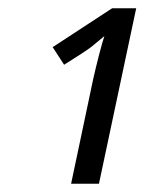

<svg xmlns="http://www.w3.org/2000/svg" viewBox="-20 -734 377 468"><path d="M234.4 -646Q220.2 -633.8 203.1 -620.1Q188 -608.4 136.2 -576.2L108.4 -619.1L253.4 -713.9H312L221.2 -286.1H153.3L207 -540.5Q212.4 -564.9 220.7 -597.4Q229 -629.9 234.4 -646Z"/></svg>

Font: Viking Open Sans
Style: Italic
Weight: 400
Italic angle: -12°
Foundry: Ascender Corporation
Version: Version 2.000